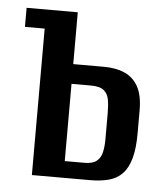

<svg xmlns="http://www.w3.org/2000/svg" viewBox="-42 -534 498 572"><g transform="rotate(5 206.5 -247.5)"><path d="M74 0V-438H15V-495H168V-340H260Q296 -340 322 -328.5Q348 -317 362.5 -291Q377 -265 377 -219V-152Q377 -105 368.5 -75.5Q360 -46 344 -29.5Q328 -13 304 -6.5Q280 0 247 0ZM168 -50H227Q251 -50 263 -59.5Q275 -69 279 -86Q283 -103 283 -125V-204Q283 -226 280 -243.5Q277 -261 265 -271Q253 -281 226 -281H168Z"/></g></svg>

Font: Alumni Sans SemiBold
Style: Regular
Weight: 600
Designer: Robert E. Leuschke
Foundry: Robert E. Leuschke
Version: Version 1.018